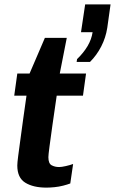

<svg xmlns="http://www.w3.org/2000/svg" viewBox="-20 -847 525 877"><path d="M192 10Q132 10 95.5 -12.5Q59 -35 59 -91Q59 -103 63 -134Q67 -165 73 -208.5Q79 -252 86 -304Q93 -356 101 -410H45L59 -511H115L185 -674H285L253 -511H373L359 -410H239Q228 -336 219.5 -275.5Q211 -215 206 -177Q201 -139 201 -129Q201 -100 216 -92Q231 -84 250 -84Q261 -84 281 -88.5Q301 -93 314 -98L301 -9Q288 -4 268.5 1Q249 6 228.5 8Q208 10 192 10ZM330 -564 332 -577Q362 -606 380 -636.5Q398 -667 403 -700H350L369 -827H485L470 -720Q463 -675 442.5 -635Q422 -595 391 -564Z"/></svg>

Font: Chivo SemiBold
Style: Italic
Weight: 600
Italic angle: -8.05°
Designer: Hector Gatti
Foundry: Omnibus-Type
Version: Version 2.002